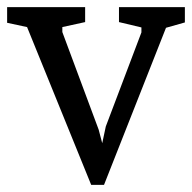

<svg xmlns="http://www.w3.org/2000/svg" viewBox="-42 -514 539 539"><path d="M34 -438 -22 -450V-494H197V-452L133 -438V-424L235 -150L245 -112L255 -159L355 -423V-437L292 -452V-494H477V-451L424 -436L250 5H214Z"/></svg>

Font: Faustina VF Beta
Style: Regular
Weight: 400
Designer: Alfonso Garcia
Foundry: Omnibus-Type
Version: Version 1.006